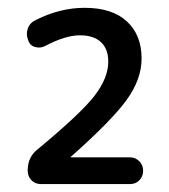

<svg xmlns="http://www.w3.org/2000/svg" viewBox="-20 -756 425 484"><path d="M92.8 -639.6Q81.1 -633.8 67.9 -637.7Q54.7 -641.6 50.8 -655.3Q44.9 -669.9 50.3 -684.6Q55.7 -699.2 71.3 -706.1Q131.8 -736.3 193.4 -736.3Q262.7 -736.3 299.8 -702.1Q336.9 -668 336.9 -608.4Q336.9 -556.6 299.8 -504.9Q262.7 -453.1 159.2 -361.3Q158.2 -361.3 158.2 -360.4L159.2 -359.4H307.6Q321.3 -359.4 331.1 -349.6Q340.8 -339.8 340.8 -325.7Q340.8 -311.5 331.5 -301.8Q322.3 -292 307.6 -292H83Q68.4 -292 59.1 -301.8Q49.8 -311.5 49.8 -326.2Q49.8 -360.4 75.2 -379.9Q183.6 -469.7 218.3 -514.6Q252.9 -559.6 252.9 -600.6Q252.9 -632.8 234.4 -649.9Q215.8 -667 181.6 -667Q144.5 -667 92.8 -639.6Z"/></svg>

Font: Rounded Mgen+ 2p medium
Style: Regular
Weight: 500
Designer: [Source Han Sans]
Ryoko NISHIZUKA  (kana & ideographs); Paul D. Hunt (Latin, Greek & Cyrillic); Wenlong ZHANG  (bopomofo
Version: Version 1.059.20150602